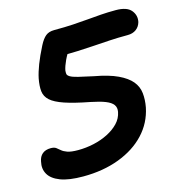

<svg xmlns="http://www.w3.org/2000/svg" viewBox="-108 -811 855 918"><g transform="rotate(-15 319.5 -352.0)"><path d="M192 12Q121 12 79.5 -4Q38 -20 22.5 -47.5Q7 -75 15 -109Q19 -133 34.5 -146Q50 -159 76 -159Q93 -159 102 -152.5Q111 -146 120.5 -137.5Q130 -129 148 -122.5Q166 -116 201 -116Q240 -116 278.5 -124.5Q317 -133 349.5 -149.5Q382 -166 404 -189Q426 -212 432 -243Q436 -264 425.5 -278.5Q415 -293 388.5 -303.5Q362 -314 317 -323Q239 -338 193.5 -353.5Q148 -369 127 -388Q106 -407 103 -433Q100 -459 107 -496Q113 -525 127 -561.5Q141 -598 165 -645Q180 -674 196 -687Q212 -700 238 -700Q292 -700 332.5 -702.5Q373 -705 406.5 -708Q440 -711 473.5 -713.5Q507 -716 547 -716Q602 -716 623 -690.5Q644 -665 637 -633Q631 -611 614 -598.5Q597 -586 572 -586Q522 -586 482 -583.5Q442 -581 403.5 -578.5Q365 -576 321 -574Q277 -572 218 -573L295 -613Q269 -574 256.5 -547Q244 -520 240 -500Q239 -490 240 -482.5Q241 -475 252.5 -468Q264 -461 290.5 -454.5Q317 -448 364 -438Q436 -425 479.5 -404.5Q523 -384 544.5 -358Q566 -332 569.5 -299Q573 -266 566 -229Q551 -156 500.5 -102Q450 -48 370.5 -18Q291 12 192 12Z"/></g></svg>

Font: Shantell Sans Light SemiBold
Style: Italic
Weight: 600
Italic angle: -11°
Version: Version 1.011;[c5ecc13dd]